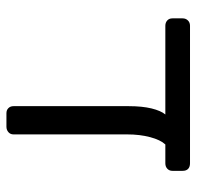

<svg xmlns="http://www.w3.org/2000/svg" viewBox="-27 -584 611 597"><g transform="rotate(90 278.5 -285.5)"><path d="M37.1 -516.1V-547.9Q37.1 -557.6 43.5 -564.2Q49.8 -570.8 60.1 -570.8H487.8Q499 -570.8 505.1 -564.9Q511.2 -559.1 511.2 -547.9V-516.1Q511.2 -506.3 504.6 -500.2Q498 -494.1 487.8 -494.1H429.2Q415 -479 406.5 -447Q397.9 -415 397.9 -375V-22Q397.9 -12.2 390.9 -6.1Q383.8 0 374 0H332Q322.3 0 316.2 -6.1Q310.1 -12.2 310.1 -22V-380.9Q310.1 -421.9 317.1 -450.9Q324.2 -480 335.9 -494.1H60.1Q50.3 -494.1 43.7 -500Q37.1 -505.9 37.1 -516.1Z"/></g></svg>

Font: Rubik AZ
Style: Regular
Weight: 400
Designer: Hubert and Fischer
Foundry: Hubert & Fischer
Version: Version 2.000